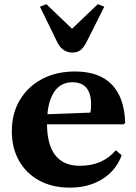

<svg xmlns="http://www.w3.org/2000/svg" viewBox="-20 -870 638 901"><path d="M307.5 10.5Q225.5 10.5 164.2 -22.8Q103 -56 69.2 -115.8Q35.5 -175.5 35.5 -254Q35.5 -337.5 73 -400.5Q110.5 -463.5 177.2 -499Q244 -534.5 332 -534.5Q445.5 -534.5 504.8 -473.2Q564 -412 567.5 -293L560 -286.5H200.5Q202.5 -92 355 -92Q462 -92 523.5 -165L551 -141.5Q524.5 -69.5 460.2 -29.5Q396 10.5 307.5 10.5ZM319.5 -484Q269 -484 239 -445.2Q209 -406.5 202.5 -334L403.5 -341.5Q407.5 -352 407.5 -379Q407.5 -484 319.5 -484ZM319.5 -623.5Q273.5 -623.5 249.5 -670.5L167.5 -838.5L197.5 -850.5L318 -735L439 -850.5L469.5 -838.5L385 -670.5Q371 -644.5 356.8 -634Q342.5 -623.5 319.5 -623.5Z"/></svg>

Font: Libre Caslon Text
Style: Bold
Weight: 700
Designer: Pablo Impallari, Rodrigo Fuenzalida, Katja Schimmel
Foundry: Pablo Impallari, Rodrigo Fuenzalida
Version: Version 2.000